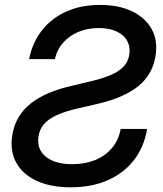

<svg xmlns="http://www.w3.org/2000/svg" viewBox="-20 -759 671 790"><path d="M271 11.7Q187.5 11.7 129.9 -15.4Q72.3 -42.5 46.1 -91.1Q20 -139.6 30.8 -204.1Q37.6 -245.6 57.1 -277.8Q76.7 -310.1 108.2 -334.5Q139.6 -358.9 181.9 -376.7Q224.1 -394.5 276.9 -406.2L356.4 -425.3Q403.8 -436.5 436.5 -450.7Q469.2 -464.8 488.3 -484.9Q507.3 -504.9 511.7 -532.7Q517.1 -565.4 503.4 -590.6Q489.7 -615.7 459.7 -629.6Q429.7 -643.6 386.2 -643.6Q340.8 -643.6 303.5 -628.2Q266.1 -612.8 240.5 -584.2Q214.8 -555.7 205.6 -515.6H99.6Q113.3 -584 152.6 -634Q191.9 -684.1 252.7 -711.4Q313.5 -738.8 391.1 -738.8Q468.3 -738.8 523.4 -712.4Q578.6 -686 604.5 -638.4Q630.4 -590.8 619.6 -526.9Q606.9 -451.2 548.6 -404.1Q490.2 -356.9 380.9 -331.5L296.4 -312Q246.6 -300.3 213.4 -285.2Q180.2 -270 161.9 -249.3Q143.6 -228.5 138.7 -199.7Q129.9 -146.5 167.5 -115Q205.1 -83.5 277.3 -83.5Q329.6 -83.5 371.3 -100.3Q413.1 -117.2 440.7 -149.9Q468.3 -182.6 476.6 -228.5H585.4Q572.8 -153.8 531 -100.1Q489.3 -46.4 423.1 -17.3Q356.9 11.7 271 11.7Z"/></svg>

Font: Inter 28pt Medium
Style: Italic
Weight: 500
Italic angle: -9.3988°
Designer: Rasmus Andersson
Foundry: rsms
Version: Version 4.001;git-66647c0bb